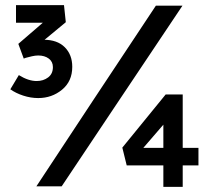

<svg xmlns="http://www.w3.org/2000/svg" viewBox="-20 -722 831 744"><path d="M20 -376 53 -431Q90 -408 122 -408Q148 -408 166.5 -422Q185 -436 185 -462Q185 -483 169 -495Q153 -507 128 -507Q117 -507 104 -504Q91 -501 80 -498L72 -495L51 -552L153 -640L172 -634H42V-702H228L235 -636L136 -554L123 -561Q137 -568 149 -568Q202 -568 231 -539Q260 -510 260 -463Q260 -407 220.5 -374.5Q181 -342 128 -342Q99 -342 70 -351.5Q41 -361 20 -376ZM342 -335 584 -700H687L424 -307L219 0H121ZM613 -290 645 -276 519 -130 522 -149H749V-81H471L454 -150L622 -356H688V2H613Z"/></svg>

Font: Lexend
Style: Regular
Weight: 400
Designer: Thomas Jockin
Foundry: Lexend
Version: Version 1.000